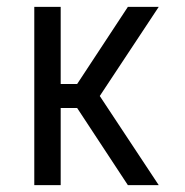

<svg xmlns="http://www.w3.org/2000/svg" viewBox="-20 -540 540 560"><path d="M80 0V-520H157V-295H205L353 -520H443L271 -260L443 0H353L205 -225H157V0Z"/></svg>

Font: Iosevka www.saffi
Style: Regular
Weight: 400
Monospace: yes
Designer: Belleve Invis
Foundry: Belleve Invis
Version: Version 22.0.2; ttfautohint (v1.8.3)